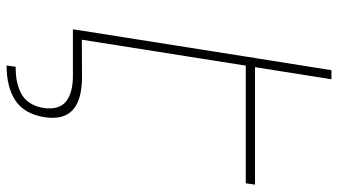

<svg xmlns="http://www.w3.org/2000/svg" viewBox="-232 -558 982 557"><g transform="rotate(90 258.5 -279.0)"><path d="M169.9 -501.5 94.7 -25.9 199.7 -26.4Q321.3 -27.3 321.3 58.6Q321.3 71.3 319.3 83Q310.1 140.6 271.5 166.5Q232.9 192.4 169.4 192.4L173.3 166Q224.1 166.5 255.1 147.5Q286.1 128.4 293 83Q293.9 77.6 293.9 67.4Q293.9 32.7 269 16.4Q244.1 0 199.7 0H64.5L68.4 -25.9L143.6 -501.5L147.5 -528.3H147.9L183.1 -750H209.5L174.3 -528.3H515.1L511.2 -501.5Z"/></g></svg>

Font: Mardoto Thin
Style: Italic
Weight: 250
Italic angle: -12°
Designer: Christian Robertson, Vahan Hovhannisyan
Foundry: Google
Version: Version 1.000